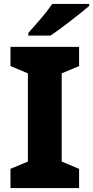

<svg xmlns="http://www.w3.org/2000/svg" viewBox="-20 -951 471 971"><path d="M380 0H33V-97L121 -134V-580L33 -617V-714H380V-617L292 -580V-134L380 -97ZM431 -921Q415 -907 390 -887Q365 -867 336.5 -845Q308 -823 281.5 -803.5Q255 -784 235 -771H123V-784Q139 -803 162 -828.5Q185 -854 207 -881.5Q229 -909 244 -931H431Z"/></svg>

Font: Noto Sans Sinhala UI ExtraBold
Style: Regular
Weight: 800
Designer: Jelle Bosma - Monotype Design Team
Foundry: Monotype Imaging Inc.
Version: Version 2.006; ttfautohint (v1.8.4.7-5d5b)